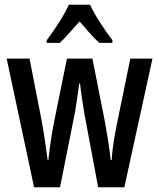

<svg xmlns="http://www.w3.org/2000/svg" viewBox="-20 -786 669 806"><path d="M334 -310Q329 -340 324 -373.5Q319 -407 316 -436H313Q308 -404 303.5 -371Q299 -338 294 -311L232 0H123L8 -540H104L153 -289Q161 -248 167.5 -203Q174 -158 180 -114H183Q187 -151 193 -193Q199 -235 209 -284L261 -540H368L419 -282Q425 -250 432 -207Q439 -164 445 -114H449Q450 -139 454.5 -172Q459 -205 466 -242L527 -540H620L502 0H392ZM358 -766Q374 -732 400 -691.5Q426 -651 452 -617V-606H397Q377 -624 356.5 -647Q336 -670 314 -696Q291 -670 269.5 -646Q248 -622 231 -606H176V-617Q202 -651 228.5 -693Q255 -735 269 -766Z"/></svg>

Font: Noto Sans Ethiopic ExtraCondensed Medium
Style: Regular
Weight: 500
Width: 2
Designer: Monotype Design Team
Foundry: Monotype Imaging Inc.
Version: Version 2.102; ttfautohint (v1.8.4.7-5d5b)